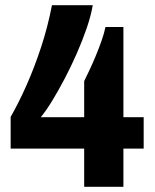

<svg xmlns="http://www.w3.org/2000/svg" viewBox="-20 -719 596 739"><path d="M304 0V-147H21V-269Q53 -325 83 -393Q113 -461 138.5 -538.5Q164 -616 180 -699H337Q330 -658 313.5 -610Q297 -562 275 -512Q253 -462 228.5 -415.5Q204 -369 180.5 -330.5Q157 -292 137 -268H304V-407Q313 -425 325 -450.5Q337 -476 349 -505Q361 -534 371 -562.5Q381 -591 386 -615H455V-268H533V-147H455V0Z"/></svg>

Font: Archivo SemiCondensed ExtraBold
Style: Regular
Weight: 800
Width: 4
Designer: Hector Gatti
Foundry: Omnibus-Type
Version: Version 2.001